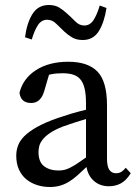

<svg xmlns="http://www.w3.org/2000/svg" viewBox="-20 -735 549 768"><path d="M214 -53Q227 -53 237.5 -55.5Q248 -58 260 -64Q272 -70 287.5 -80Q303 -90 324 -105V-259Q298 -251 273 -243Q248 -235 232 -229Q199 -216 180 -203Q161 -190 150.5 -176.5Q140 -163 137 -150.5Q134 -138 134 -127Q134 -87 156.5 -70Q179 -53 214 -53ZM416 10Q380 10 356 -11Q332 -32 326 -67Q305 -47 288 -32Q271 -17 254 -7Q237 3 219 8Q201 13 179 13Q152 13 127.5 5Q103 -3 84.5 -18.5Q66 -34 55.5 -57.5Q45 -81 45 -112Q45 -133 52 -152.5Q59 -172 77.5 -190.5Q96 -209 128 -227Q160 -245 211 -263Q234 -271 264 -280Q294 -289 324 -296V-321Q324 -357 318.5 -380.5Q313 -404 301.5 -417.5Q290 -431 272.5 -436.5Q255 -442 230 -442Q219 -442 205.5 -441Q192 -440 176 -436L157 -371Q143 -323 105 -323Q63 -323 58 -364Q72 -421 124 -454.5Q176 -488 253 -488Q332 -488 370 -448.5Q408 -409 408 -314V-101Q408 -69 417.5 -55.5Q427 -42 444 -42Q457 -42 466 -48Q475 -54 483 -64L503 -42Q485 -13 463.5 -1.5Q442 10 416 10ZM80 -586Q88 -645 110.5 -680Q133 -715 175 -715Q200 -715 216.5 -705Q233 -695 248 -681Q265 -666 281 -649.5Q297 -633 317 -633Q340 -633 354 -654.5Q368 -676 379 -713L406 -703Q397 -645 375 -610Q353 -575 311 -575Q286 -575 269 -585Q252 -595 238 -608Q221 -624 205 -640Q189 -656 169 -656Q146 -656 132 -635Q118 -614 107 -577Z"/></svg>

Font: Source Serif Pro
Style: Regular
Weight: 400
Designer: Frank Grießhammer
Foundry: Adobe Systems Incorporated
Version: Version 2.000;PS 1.000;hotconv 16.6.51;makeotf.lib2.5.65220